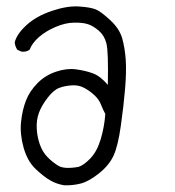

<svg xmlns="http://www.w3.org/2000/svg" viewBox="-20 -457 540 592"><path d="M177.7 114.3Q154.3 110.4 134.8 99.1Q115.2 87.9 89.8 64Q64.5 40 52.7 -2Q41 -43.9 44.9 -81.1Q48.8 -118.2 60.1 -147Q71.3 -175.8 95.2 -200.2Q119.1 -224.6 152.3 -235.8Q185.5 -247.1 214.4 -243.2Q243.2 -239.3 266.1 -231Q289.1 -222.7 312.5 -195.3Q314.5 -298.8 308.1 -323.2Q301.8 -347.7 284.7 -362.3Q267.6 -377 251.5 -382.3Q235.4 -387.7 208 -387.2Q180.7 -386.7 150.4 -373.5Q120.1 -360.4 99.6 -342.3Q79.1 -324.2 71.3 -303.7Q60.5 -295.9 45.9 -297.9L33.2 -303.7Q26.4 -314.5 25.4 -326.2Q31.2 -351.6 61.5 -379.4Q91.8 -407.2 139.6 -423.3Q187.5 -439.5 223.6 -437Q259.8 -434.6 275.9 -427.7Q292 -420.9 320.3 -394.5Q348.6 -368.2 356.9 -338.4Q365.2 -308.6 367.7 -272.5Q370.1 -236.3 365.7 -183.6Q361.3 -130.9 352.5 -68.8Q343.8 -6.8 330.1 22.9Q316.4 52.7 285.2 77.6Q253.9 102.5 229 108.9Q204.1 115.2 177.7 114.3ZM221.7 57.6Q238.3 52.7 258.8 31.2Q279.3 9.8 290.5 -27.8Q301.8 -65.4 304.7 -105.5Q296.9 -120.1 291 -135.3Q285.2 -150.4 271 -163.6Q256.8 -176.8 239.7 -186Q222.7 -195.3 201.2 -193.8Q179.7 -192.4 162.6 -186Q145.5 -179.7 127 -155.8Q108.4 -131.8 100.1 -109.4Q91.8 -86.9 93.3 -60.5Q94.7 -34.2 103 -11.2Q111.3 11.7 126 26.9Q140.6 42 159.2 53.7Q177.7 65.4 221.7 57.6Z"/></svg>

Font: NaikaiFont
Style: Regular
Weight: 400
Version: Version 1.67